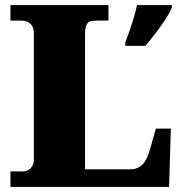

<svg xmlns="http://www.w3.org/2000/svg" viewBox="-20 -734 717 754"><path d="M472 -567Q479 -586 488.5 -612.5Q498 -639 506 -666.5Q514 -694 518 -714H655V-704Q646 -683 628.5 -656.5Q611 -630 590.5 -603Q570 -576 551 -554H472ZM21 0V-61H74Q88 -61 100.5 -73.5Q113 -86 113 -109V-602Q113 -628 99.5 -640.5Q86 -653 66 -653H21V-714H406V-653H357Q330 -653 322 -640.5Q314 -628 314 -604V-69H492Q519 -69 538.5 -87Q558 -105 571 -154L592 -229H651L644 0Z"/></svg>

Font: Noto Serif Black
Style: Regular
Weight: 900
Designer: Monotype Design Team
Foundry: Monotype Imaging Inc.
Version: Version 2.014; ttfautohint (v1.8.4.7-5d5b)